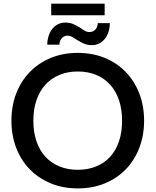

<svg xmlns="http://www.w3.org/2000/svg" viewBox="-20 -1015 844 1042"><path d="M762 -360Q762 -280 736 -212.5Q710 -145 662.8 -96.2Q615.5 -47.5 549.2 -20Q483 7.5 402 7.5Q321.5 7.5 255.2 -20Q189 -47.5 141.5 -96.2Q94 -145 68 -212.5Q42 -280 42 -360Q42 -440 68 -507.5Q94 -575 141.5 -624Q189 -673 255.2 -700.5Q321.5 -728 402 -728Q483 -728 549.2 -700.5Q615.5 -673 662.8 -624Q710 -575 736 -507.5Q762 -440 762 -360ZM642.5 -360Q642.5 -422 625.8 -471.5Q609 -521 577.8 -555.5Q546.5 -590 502 -608.5Q457.5 -627 402 -627Q347 -627 302.5 -608.5Q258 -590 226.5 -555.5Q195 -521 178 -471.5Q161 -422 161 -360Q161 -297.5 178 -248Q195 -198.5 226.5 -164.2Q258 -130 302.5 -111.8Q347 -93.5 402 -93.5Q457.5 -93.5 502 -111.8Q546.5 -130 577.8 -164.2Q609 -198.5 625.8 -248Q642.5 -297.5 642.5 -360ZM258 -995H548V-932H258ZM465.5 -841Q477 -841 485.5 -845.5Q494 -850 499.5 -857Q505 -864 507.8 -872.5Q510.5 -881 510.5 -889.5H576Q576 -866 569.5 -844.5Q563 -823 550.8 -806.5Q538.5 -790 520.2 -780Q502 -770 478.5 -770Q454.5 -770 436 -778Q417.5 -786 402.2 -795.8Q387 -805.5 373.8 -813.5Q360.5 -821.5 347 -821.5Q335.5 -821.5 327.2 -817Q319 -812.5 313.5 -805.5Q308 -798.5 305.2 -789.8Q302.5 -781 302.5 -772.5H236.5Q236.5 -795.5 243 -817.2Q249.5 -839 262 -855.8Q274.5 -872.5 292.8 -882.5Q311 -892.5 334.5 -892.5Q358.5 -892.5 377 -884.5Q395.5 -876.5 410.8 -866.8Q426 -857 439 -849Q452 -841 465.5 -841Z"/></svg>

Font: Lato 2
Style: Regular
Weight: 600
Designer: Lukasz Dziedzic with Adam Twardoch and Botio Nikoltchev
Foundry: tyPoland Lukasz Dziedzic
Version: Version 2.015; 2015-08-06; http://www.latofonts.com/